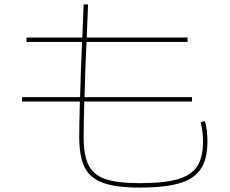

<svg xmlns="http://www.w3.org/2000/svg" viewBox="-20 -820 1040 870"><path d="M339 -200Q339 -251 342 -360H80V-380H343Q346 -509 352 -630H100V-650H353L359 -800H379L373 -650H830V-630H372Q366 -509 363 -380H850V-360H362Q359 -251 359 -200Q359 -116 381.5 -71.5Q404 -27 458 -8.5Q512 10 614 10Q724 10 785.5 -8Q847 -26 873.5 -66.5Q900 -107 900 -180Q900 -225 889 -266L909 -272Q920 -228 920 -180Q920 -101 890.5 -55.5Q861 -10 794.5 10Q728 30 614 30Q507 30 448 9Q389 -12 364 -61Q339 -110 339 -200Z"/></svg>

Font: Enso Thin
Style: Regular
Weight: 100
Designer: Coji Morishita
Foundry: UNDERFOREST DESIGN
Version: Version 1.000